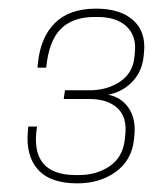

<svg xmlns="http://www.w3.org/2000/svg" viewBox="-20 -805 351 440"><path d="M153.8 -403.8H160.2Q202.1 -403.8 231.9 -424.6Q261.7 -445.3 266.1 -485.8L267.1 -496.1Q271.5 -537.1 248.8 -557.6Q226.1 -578.1 185.1 -578.1H126L128.9 -598.1H185.1Q225.6 -598.1 255.1 -617.9Q284.7 -637.7 288.1 -674.8L289.1 -685.1Q293 -722.7 270 -744.4Q247.1 -766.1 203.1 -766.1H196.8Q146.5 -766.1 119.1 -738.5Q91.8 -710.9 85.9 -649.9H65.9L66.9 -660.2Q72.8 -719.7 106 -752.4Q139.2 -785.2 200.2 -785.2Q255.4 -785.2 284.9 -759Q314.5 -732.9 310.1 -686L309.1 -675.8Q305.7 -641.6 283.7 -618.2Q261.7 -594.7 228 -587.9Q258.3 -582 274.9 -557.4Q291.5 -532.7 288.1 -496.1L287.1 -485.8Q282.2 -438 245.6 -411.4Q209 -384.8 157.2 -384.8Q95.2 -384.8 66.9 -416.5Q38.6 -448.2 43.9 -504.9L44.9 -515.1H64.9Q46.9 -403.8 153.8 -403.8Z"/></svg>

Font: Cooper Hewitt
Style: Thin Italic
Weight: 702
Designer: Village Type and Design LLC
Foundry: Cooper Hewitt Smithsonian Design Museum
Version: 1.000